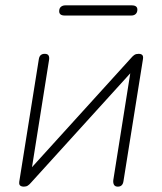

<svg xmlns="http://www.w3.org/2000/svg" viewBox="-20 -691 606 717"><path d="M69 6Q63 6 58.5 4Q54 2 52.5 -2Q51 -6 52 -13L125 -470Q128 -490 147 -490Q158 -490 161.5 -483.5Q165 -477 163 -466L94 -32H68L471 -476Q476 -482 482 -486Q488 -490 498 -490Q504 -490 508 -488Q512 -486 513.5 -482Q515 -478 514 -471L441 -14Q438 6 420 6Q410 6 406 -0.5Q402 -7 403 -18L472 -452H498L95 -8Q90 -2 84 2Q78 6 69 6ZM470 -633H222Q201 -633 201 -649Q201 -660 207.5 -665.5Q214 -671 224 -671H472Q493 -671 493 -655Q493 -645 487 -639Q481 -633 470 -633Z"/></svg>

Font: Nunito Variable Extra Light
Style: Italic
Weight: 200
Italic angle: -9°
Designer: Vernon Adams
Foundry: Vernon Adams
Version: Version 3.602